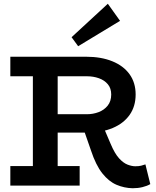

<svg xmlns="http://www.w3.org/2000/svg" viewBox="-20 -988 831 1022"><path d="M243 -282V-380H443Q475 -380 504.5 -391Q534 -402 553 -425.5Q572 -449 572 -485Q572 -518 554 -539.5Q536 -561 506.5 -571.5Q477 -582 443 -582H35V-686H439Q518 -686 577.5 -662Q637 -638 669.5 -593Q702 -548 702 -485Q702 -422 670 -376.5Q638 -331 579.5 -306.5Q521 -282 442 -282ZM35 0V-104H404V0ZM155 -58V-626H287V-58ZM686 14Q641 13 600 -4.5Q559 -22 524.5 -65.5Q490 -109 464 -188L426 -297L531 -311L569 -222Q591 -170 614 -145Q637 -120 659.5 -111.5Q682 -103 700 -103Q719 -103 731 -106Q743 -109 754 -113L780 -8Q763 2 738.5 8Q714 14 686 14ZM396 -742 361 -790 554 -968 619 -877Z"/></svg>

Font: BioRhyme
Style: Bold
Weight: 700
Designer: Aoife Mooney
Foundry: Aoife Mooney Type
Version: Version 1.600;gftools[0.9.33]